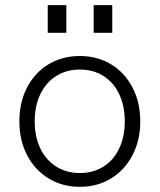

<svg xmlns="http://www.w3.org/2000/svg" viewBox="-20 -717 620 744"><path d="M55 -247Q55 -320 84.8 -377.8Q114.5 -435.5 168 -467.8Q221.5 -500 289.5 -500Q357 -500 410.2 -467.8Q463.5 -435.5 493.5 -377.8Q523.5 -320 523.5 -247Q523.5 -173.5 493.5 -115.8Q463.5 -58 410.2 -25.5Q357 7 289.5 7Q222 7 168.5 -25.5Q115 -58 85 -115.8Q55 -173.5 55 -247ZM289.5 -46.5Q341.5 -46.5 381 -71.5Q420.5 -96.5 442 -142Q463.5 -187.5 463.5 -247Q463.5 -306.5 442 -352Q420.5 -397.5 381 -422.5Q341.5 -447.5 289.5 -447.5Q237.5 -447.5 197.8 -422.5Q158 -397.5 136.2 -352Q114.5 -306.5 114.5 -247Q114.5 -187.5 136.2 -142Q158 -96.5 197.8 -71.5Q237.5 -46.5 289.5 -46.5ZM343 -697H415V-590H343ZM165 -697H237V-590H165Z"/></svg>

Font: HK Grotesk Light
Style: Regular
Weight: 300
Designer: Alfredo Marco Pradil
Foundry: Hanken Design Co.
Version: Version 3.001